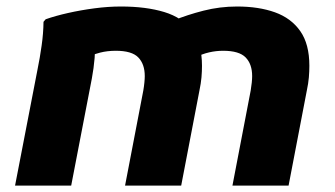

<svg xmlns="http://www.w3.org/2000/svg" viewBox="-20 -582 1049 602"><path d="M27.2 0 97.6 -364Q105 -399.6 110.5 -438.9Q116.1 -478.2 116.4 -513.6L123.2 -521.6Q153.2 -532.2 193.1 -541.2Q233 -550.2 276.1 -555.9Q319.2 -561.6 359.2 -561.6Q437.8 -561.6 494.9 -544.3Q551.9 -527 582.6 -486.2Q613.3 -445.4 613.3 -375.6Q613.3 -358.5 611.7 -339.3Q610 -320.1 605.3 -298L548.1 0H372.1L429.3 -298Q431.6 -311.5 432.7 -323Q433.9 -334.6 433.9 -343.4Q433.9 -380.9 413.7 -401.8Q393.6 -422.8 343.2 -422.8Q316.5 -422.8 293.8 -417Q271 -411.2 247.6 -401.6L273.2 -453.6Q279.2 -431.7 276.7 -400.2Q274.1 -368.8 268 -336L203.2 0ZM708.8 0 766 -298Q768.3 -311.5 769.4 -323Q770.6 -334.6 770.6 -343.4Q770.6 -380.9 750.3 -401.8Q730 -422.8 679.6 -422.8Q657.4 -422.8 635.7 -417.8Q614 -412.8 592.4 -402L523.2 -517.6Q567.3 -535.6 618.3 -548.6Q669.3 -561.6 723.3 -561.6Q791.2 -561.6 842.1 -543.4Q893 -525.1 921.5 -484.4Q950 -443.8 950 -375.6Q950 -358.5 948.4 -339.3Q946.7 -320.1 942 -298L884.8 0Z"/></svg>

Font: Kufam
Style: Italic
Weight: 400
Italic angle: -11°
Designer: Artur Schmal
Foundry: Original Type
Version: Version 1.301; ttfautohint (v1.8.3)